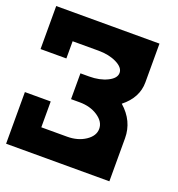

<svg xmlns="http://www.w3.org/2000/svg" viewBox="-117 -722 760 819"><g transform="rotate(20 263.5 -312.5)"><path d="M0 0V-234.4H117.2V-117.2H234.4Q282.7 -117.2 317.1 -140.1Q351.6 -163.1 351.6 -195.3Q351.6 -227.5 317.1 -250.5Q282.7 -273.4 234.4 -273.4H195.3V-390.6H234.4Q282.7 -390.6 317.1 -407.7Q351.6 -424.8 351.6 -449.2Q351.6 -473.6 317.1 -490.7Q282.7 -507.8 234.4 -507.8H117.2V-429.7H0V-625H468.8V-449.2Q468.8 -379.4 405.3 -329.1Q468.8 -273.4 468.8 -195.3V0Z"/></g></svg>

Font: Leporid
Style: Regular
Weight: 400
Designer: GGBotNet
Foundry: GGBotNet
Version: 1.00